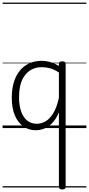

<svg xmlns="http://www.w3.org/2000/svg" viewBox="-20 -989 687 1483"><path d="M256 17Q202 17 160.5 -12Q119 -41 95 -97Q71 -153 71 -234Q71 -285 80.5 -328.5Q90 -372 109 -407Q128 -442 156 -467Q184 -492 220 -505.5Q256 -519 302 -519Q336 -519 368.5 -509.5Q401 -500 435 -480V-496Q435 -506 441.5 -510.5Q448 -515 461 -515Q475 -515 481 -510.5Q487 -506 487 -496V455Q487 465 480.5 469.5Q474 474 460 474Q447 474 441 469.5Q435 465 435 455V-121Q412 -67 382 -37Q352 -7 320 5Q288 17 256 17ZM127 -237Q127 -178 142 -132Q157 -86 187.5 -59.5Q218 -33 265 -33Q299 -33 332 -52Q365 -71 392 -115.5Q419 -160 435 -234V-429Q399 -453 366.5 -461.5Q334 -470 302 -470Q270 -470 242.5 -460Q215 -450 194 -431Q173 -412 157.5 -384Q142 -356 134.5 -319.5Q127 -283 127 -237ZM0 449H647V459H0ZM0 -20H647V0H0ZM0 -505H647V-500H0ZM0 -969H647V-959H0Z"/></svg>

Font: Playwrite IT Trad Guides
Style: Regular
Weight: 400
Designer: Veronika Burian, José Scaglione
Foundry: TypeTogether
Version: Version 1.003